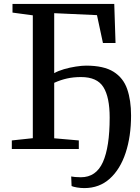

<svg xmlns="http://www.w3.org/2000/svg" viewBox="-20 -763 716 983"><path d="M411.5 200Q393.5 200 374.2 196.8Q355 193.5 346.5 189.5L344.5 140.5Q352 142 364.2 143.2Q376.5 144.5 394 144.5Q472 144.5 506.8 67Q541.5 -10.5 541.5 -161Q541.5 -266 509.2 -317.2Q477 -368.5 395 -368.5Q356 -368.5 323.2 -361.2Q290.5 -354 257.5 -339V-55L383.5 -44V0H40.5V-44L148 -55.5V-684.5L44 -698.5V-743H565L571.5 -543H507L476.5 -685.5L257.5 -695.5V-388.5Q277.5 -400 307.5 -408.8Q337.5 -417.5 368.2 -422.2Q399 -427 420.5 -427Q511.5 -427 561.5 -395.5Q611.5 -364 631.2 -306.8Q651 -249.5 651 -172Q651 -64.5 623.2 19.5Q595.5 103.5 542 151.8Q488.5 200 411.5 200Z"/></svg>

Font: Merriweather Text
Style: Regular
Weight: 400
Designer: Eben Sorkin
Foundry: Eben Sorkin
Version: Version 2.100; ttfautohint (v1.7.19-72a1) -l 8 -r 50 -G 200 